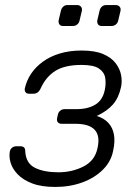

<svg xmlns="http://www.w3.org/2000/svg" viewBox="-20 -730 547 760"><path d="M199 10Q144 10 107.5 -4Q71 -18 50 -40Q29 -62 22 -86Q15 -110 19 -131Q21 -140 28 -145.5Q35 -151 44 -151H61Q70 -151 75 -146.5Q80 -142 80 -130Q83 -83 119 -65.5Q155 -48 211 -48Q265 -48 310.5 -71Q356 -94 366 -144Q377 -192 355 -216Q333 -240 278 -240H224Q214 -240 209 -246Q204 -252 206 -262L209 -276Q211 -286 218.5 -292Q226 -298 236 -298H283Q328 -298 357.5 -316Q387 -334 395 -375Q400 -399 396.5 -421.5Q393 -444 372 -458.5Q351 -473 303 -473Q236 -473 198.5 -449Q161 -425 141 -380Q135 -368 128 -363.5Q121 -359 112 -359H95Q86 -359 81.5 -364.5Q77 -370 78 -379Q85 -411 103 -438Q121 -465 150 -486Q179 -507 217.5 -518.5Q256 -530 303 -530Q356 -530 388.5 -516Q421 -502 438 -479.5Q455 -457 459.5 -432Q464 -407 459 -385Q450 -343 427 -316.5Q404 -290 363 -271Q392 -262 409 -243.5Q426 -225 431 -197.5Q436 -170 428 -134Q420 -91 387.5 -58.5Q355 -26 306 -8Q257 10 199 10ZM383 -627Q373 -627 368.5 -633Q364 -639 365 -649L374 -687Q376 -697 383 -703.5Q390 -710 400 -710H438Q448 -710 453.5 -703.5Q459 -697 457 -687L448 -649Q446 -639 438.5 -633Q431 -627 421 -627ZM230 -627Q220 -627 215.5 -633Q211 -639 212 -649L221 -687Q223 -697 230 -703.5Q237 -710 247 -710H285Q295 -710 300.5 -703.5Q306 -697 304 -687L295 -649Q293 -639 285.5 -633Q278 -627 268 -627Z"/></svg>

Font: Rubik Light
Style: Italic
Weight: 300
Italic angle: -12°
Designer: Hubert and Fischer
Foundry: Hubert and Fischer
Version: Version 2.300;gftools[0.9.30]